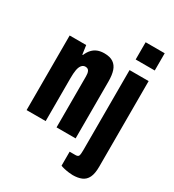

<svg xmlns="http://www.w3.org/2000/svg" viewBox="-217 -849 1069 1177"><g transform="rotate(30 317.5 -260.5)"><path d="M39 0V-528H156L165 -465H169Q180 -491 195.5 -507.5Q211 -524 231.5 -532Q252 -540 279 -540Q319 -540 342.5 -524Q366 -508 376 -478Q386 -448 386 -403V0H251V-361Q251 -372 249.5 -381Q248 -390 244.5 -397Q241 -404 234.5 -407.5Q228 -411 219 -411Q203 -411 192.5 -398Q182 -385 178 -361.5Q174 -338 174 -305V0ZM463 -603V-725H598V-603ZM482 204Q473 204 455.5 202Q438 200 421 196Q404 192 395 188V89H436Q455 89 459 78Q463 67 463 38V-528H598V78Q598 127 584.5 154.5Q571 182 545 193Q519 204 482 204Z"/></g></svg>

Font: Archivo ExtraCondensed ExtraBold
Style: Regular
Weight: 800
Width: 2
Designer: Hector Gatti
Foundry: Omnibus-Type
Version: Version 2.001